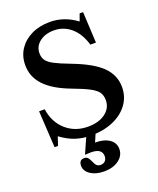

<svg xmlns="http://www.w3.org/2000/svg" viewBox="-183 -888 1030 1255"><g transform="rotate(-20 331.5 -260.0)"><path d="M69 0 54 -255H93Q107 -161 169.5 -106Q232 -51 322 -51Q397 -51 443 -85.5Q489 -120 489 -175Q489 -207 474.5 -229Q460 -251 419.5 -272.5Q379 -294 301 -323Q185 -367 128.5 -427.5Q72 -488 72 -568Q72 -631 103.5 -678.5Q135 -726 190.5 -753Q246 -780 319 -780Q418 -780 504 -716L522 -766H546L557 -550H518Q494 -632 443 -675.5Q392 -719 325 -719Q264 -719 225 -688.5Q186 -658 186 -610Q186 -582 199.5 -561.5Q213 -541 250 -521.5Q287 -502 356 -476Q496 -423 557 -362.5Q618 -302 618 -219Q618 -152 580 -100Q542 -48 475 -19Q408 10 320 10Q261 10 212 -6.5Q163 -23 113 -60L93 0ZM360 -12 328 62Q390 62 426.5 87Q463 112 463 155Q463 201 423 230.5Q383 260 321 260Q264 260 227 235.5Q190 211 190 174Q190 133 226 133Q240 133 249 141Q258 149 267 170Q277 194 287 203Q297 212 313 212Q333 212 345 199.5Q357 187 357 167Q357 113 281 113Q260 113 242 115L240 112L295 -12Z"/></g></svg>

Font: Libre Baskerville
Style: Bold
Weight: 700
Designer: Pablo Impallari, Rodrigo Fuenzalida
Foundry: Pablo Impallari, Rodrigo Fuenzalida
Version: Version 1.051; ttfautohint (v1.8.4.7-5d5b)